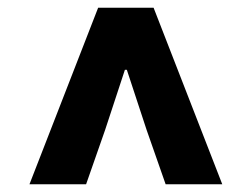

<svg xmlns="http://www.w3.org/2000/svg" viewBox="-20 -786 649 495"><path d="M56 -311H202L251 -451L302 -606H307L358 -451L407 -311H553L376 -766H233Z"/></svg>

Font: Noto Sans Korean Black
Style: Bold
Weight: 900
Designer: Ryoko NISHIZUKA (kana & ideographs); Paul D. Hunt (Latin, Greek & Cyrillic); Wenlong ZHANG (bopomofo); Sandoll Communica
Foundry: Adobe Systems Incorporated
Version: Version 1.000;PS 1;hotconv 1.0.78;makeotf.lib2.5.61930